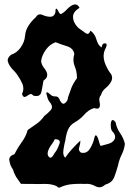

<svg xmlns="http://www.w3.org/2000/svg" viewBox="-20 -815 597 864"><path d="M225.6 -126Q237.3 -139.2 246.1 -164.6Q249 -170.4 249 -174.8Q249 -188.5 228.5 -188.5Q227.5 -188.5 226.6 -188.5Q221.7 -177.2 210 -161.6Q199.2 -146.5 195.3 -131.8Q194.3 -127.9 194.3 -124.5Q194.3 -120.6 195.3 -117.2Q197.3 -110.4 205.1 -105Q212.9 -106 217.8 -113.3Q221.7 -120.1 225.6 -126ZM232.4 21.5Q210 12.7 185.5 12.7Q181.6 12.7 178.7 12.7Q165 13.2 151.4 13.2Q137.7 13.2 124 12.7Q115.2 12.7 98.6 12.7Q86.9 12.7 74.2 12.2Q63.5 -2.9 52.7 -18.6Q43 -34.7 38.1 -52.7Q25.4 -69.8 22.5 -91.3Q21.5 -93.3 21.5 -95.7Q21.5 -113.8 44.9 -121.1Q58.6 -148.9 77.1 -174.3Q96.7 -200.2 104.5 -230Q124 -244.1 144.5 -257.8Q165 -272 179.7 -293.5Q196.3 -305.7 209 -320.3Q213.9 -326.2 213.9 -333.5Q213.9 -343.8 203.1 -356.4Q195.3 -365.2 190.4 -387.7Q188.5 -392.6 188.5 -395.5Q188.5 -399.9 191.4 -399.9Q195.3 -399.9 206.1 -390.1Q214.8 -381.3 226.6 -381.3H229.5H230.5Q244.1 -381.3 250 -362.8Q257.8 -348.1 265.6 -348.1Q268.6 -348.1 272.5 -351.1Q285.2 -360.4 286.1 -377Q293 -397.5 301.8 -420.9Q311.5 -443.8 326.2 -462.9V-467.3Q326.2 -492.2 316.4 -516.6Q310.5 -531.2 310.5 -546.4Q310.5 -559.1 314.5 -572.3Q309.6 -598.6 280.3 -607.4Q251 -616.2 230.5 -625Q205.1 -616.7 186.5 -591.3Q168 -565.9 165 -539.6Q167 -523.9 177.7 -509.8Q189.5 -495.6 192.4 -481.9Q192.4 -480.5 192.4 -478.5Q192.4 -473.1 190.4 -467.3Q186.5 -460 175.8 -452.1Q171.9 -432.6 167 -404.3Q163.1 -382.8 143.6 -382.8Q137.7 -382.8 129.9 -384.8Q124 -392.1 118.2 -392.1Q115.2 -391.1 109.4 -388.7Q99.6 -380.4 91.8 -378.9H89.8Q86.9 -378.9 85 -380.9Q82 -383.8 79.1 -391.6Q85 -404.3 85 -416.5Q85 -426.8 81.1 -437Q71.3 -459.5 57.6 -478.5Q52.7 -485.8 45.9 -493.2Q39.1 -500.5 32.2 -507.8Q20.5 -522 15.6 -537.1Q14.6 -540.5 14.6 -543.5Q14.6 -555.7 29.3 -568.4Q55.7 -576.7 73.2 -601.6Q90.8 -626.5 92.8 -654.3Q94.7 -678.2 108.4 -699.7Q122.1 -720.7 140.6 -736.8Q148.4 -750.5 160.2 -750.5Q165 -750.5 171.9 -747.6Q189.5 -739.7 205.1 -739.7H209Q215.8 -739.7 220.7 -744.6Q226.6 -749 229.5 -760.7Q229.5 -769.5 230.5 -772.9Q231.4 -775.9 232.4 -775.9H233.4Q237.3 -775.4 243.2 -763.2Q249 -751.5 253.9 -751.5Q267.6 -757.8 283.2 -774.9Q299.8 -792 314.5 -794.9Q315.4 -794.9 317.4 -794.9H319.3Q323.2 -794.9 327.1 -792.5Q333 -789.6 337.9 -779.8Q308.6 -762.2 308.6 -739.3Q308.6 -713.9 332 -689.9Q343.8 -681.6 362.3 -668Q369.1 -662.6 374 -662.6Q381.8 -662.6 386.7 -676.8Q406.2 -664.6 414.1 -636.7Q421.9 -609.4 437.5 -601.6Q439.5 -620.1 451.2 -620.1H452.1Q460 -619.6 460 -612.8Q460 -607.9 456.1 -599.6Q446.3 -581.5 446.3 -562.5Q446.3 -549.8 450.2 -537.1Q460.9 -504.9 480.5 -480.5Q484.4 -472.7 484.4 -465.3Q484.4 -463.4 484.4 -461.4Q483.4 -452.6 478.5 -444.8Q469.7 -430.2 454.1 -417.5Q438.5 -404.3 434.6 -387.2Q426.8 -378.9 426.8 -367.2Q426.8 -362.8 427.7 -357.9Q429.7 -349.6 429.7 -343.3Q429.7 -335.4 426.8 -330.6Q424.8 -327.1 418.9 -326.2H417Q412.1 -326.2 403.3 -328.6Q378.9 -321.3 360.4 -300.3Q341.8 -279.3 319.3 -266.1Q294.9 -252.9 286.1 -231.4Q277.3 -210.4 274.4 -185.1Q269.5 -167.5 265.6 -142.1Q264.6 -135.3 264.6 -129.4Q264.6 -113.3 273.4 -105.5Q288.1 -127 305.7 -146Q323.2 -165 341.8 -182.6Q341.8 -169.4 336.9 -153.3Q335 -148.9 335 -145Q335 -134.8 344.7 -127.9Q349.6 -127 354.5 -127Q374 -127 385.7 -147.5Q400.4 -172.4 404.3 -193.4Q406.2 -201.2 408.2 -204.1Q410.2 -206.5 411.1 -206.5Q418 -204.6 423.8 -183.6Q429.7 -162.6 432.6 -158.2Q447.3 -161.6 466.8 -167.5Q486.3 -173.3 494.1 -185.5Q498 -191.4 498 -198.7V-200.2Q498 -208.5 489.3 -219.7Q478.5 -228.5 478.5 -249Q478.5 -253.4 478.5 -258.8Q480.5 -274.9 487.3 -274.9Q492.2 -274.9 500 -265.1Q504.9 -238.3 520.5 -215.8Q536.1 -193.8 542 -167.5Q539.1 -142.1 527.3 -118.7Q515.6 -94.7 510.7 -69.3Q503.9 -43.9 494.1 -18.1Q484.4 7.3 454.1 15.6Q440.4 27.8 426.8 27.8Q418 27.8 409.2 22.9Q390.6 12.2 370.1 12.2Q367.2 12.2 363.3 12.7Q352.5 12.2 341.8 12.2Q323.2 12.2 304.7 13.7Q275.4 16.1 249 28.8Q247.1 29.3 245.1 29.3Q242.2 29.3 240.2 27.3Q236.3 23.9 232.4 21.5Z"/></svg>

Font: Brazier Flame
Style: Regular
Weight: 400
Designer: Walter E Stewart
Version: 0.1